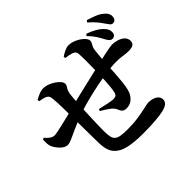

<svg xmlns="http://www.w3.org/2000/svg" viewBox="-185 -1078 1370 1370"><g transform="rotate(-45 500.0 -393.5)"><path d="M828.2 -639.2Q816.6 -661.8 800.3 -687.4Q783.9 -713 754 -743.5L764.9 -756.1Q802.1 -742.7 831.2 -726.2Q860.3 -709.7 879.2 -689.1Q894.3 -673.7 899.6 -660.6Q904.9 -647.6 904.4 -633.6Q904.1 -615.3 894.1 -606.2Q884.1 -597.2 870 -598.2Q856.4 -599.2 847.2 -609.8Q838.1 -620.4 828.2 -639.2ZM909.1 -714.9Q897.5 -733 877.3 -757.5Q857.2 -782.1 825.8 -808.4L835.9 -822.1Q876.8 -809.6 905.8 -797.8Q934.8 -786 955.2 -767.4Q972.8 -753.5 979.8 -737.8Q986.8 -722.2 984.8 -710.4Q984.6 -694.7 976.2 -684.3Q967.9 -673.8 951.6 -674.1Q938.9 -674.3 930.2 -686.2Q921.4 -698.1 909.1 -714.9ZM186.7 -653.5 184.9 -668Q203.8 -678.7 227.1 -688.6Q250.5 -698.5 271.7 -698.5Q294.8 -698.5 318.8 -689.4Q342.8 -680.3 362.8 -666.5Q382.7 -652.7 394.8 -637.6Q406.8 -622.6 406.8 -609.9Q406.8 -599 401.5 -590.9Q396.2 -582.9 390 -571.9Q383.8 -561 379.9 -541Q376.7 -523.4 374.6 -491.7Q372.5 -460 370.5 -421.9Q368.1 -375.9 366.1 -326Q364.1 -276.2 363 -234.1Q361.9 -192 362.2 -167.5Q362.8 -135.4 367.8 -115.4Q372.8 -95.4 386.1 -84.5Q399.4 -73.6 424.5 -69.2Q449.6 -64.8 490.4 -64.8Q552.9 -64.8 603.5 -72.9Q654 -81 687.5 -88.9Q721.1 -96.8 731.8 -96.8Q754.1 -96.8 774.4 -90.1Q794.8 -83.5 808.1 -70.3Q821.4 -57.2 821.4 -36Q821.4 -17.2 806.9 -3.8Q792.5 9.6 761.5 17.5Q729.2 25.7 673.6 30.2Q618.1 34.7 547.4 34.7Q462.8 34.7 403.7 21.8Q344.6 9 312.8 -26Q281 -61 277.5 -127.6Q276.5 -159.8 276 -203.1Q275.5 -246.4 275.1 -296Q274.8 -345.5 274 -397.3Q273.6 -452.7 272.5 -505.3Q271.4 -557.8 267.9 -592.9Q266.2 -614.1 261.4 -622.8Q256.7 -631.5 245.4 -637.7Q232.9 -644.6 217.5 -647.5Q202.1 -650.3 186.7 -653.5ZM536.2 -739.7 534.5 -753.9Q554.8 -767.8 576.4 -778Q597.9 -788.2 616 -788.2Q647.2 -788.2 678.3 -773.3Q709.5 -758.5 729.9 -738.2Q750.4 -717.9 750.4 -700.8Q750.4 -690.9 744.8 -681.7Q739.2 -672.6 733.4 -660.8Q727.6 -649 725.1 -630.3Q721.9 -603.5 718.9 -567.8Q715.8 -532.2 713.8 -491.8Q712.1 -459.4 709.6 -415.4Q707.1 -371.5 702.7 -330.4Q698.4 -289.3 691.2 -263.1Q682 -226.2 656.2 -201Q630.4 -175.9 592.1 -175.9Q573.4 -175.9 562.1 -183.8Q550.7 -191.8 542.7 -212.3Q532.2 -239.1 503.2 -259.5Q474.2 -279.9 443 -298L448.1 -312.7Q485.7 -303.5 520.9 -296.4Q556.2 -289.4 570.6 -289.4Q586.9 -289.4 596.2 -293.9Q605.6 -298.4 611 -320.1Q615.3 -336.2 618.2 -367.3Q621.1 -398.3 622.9 -431.7Q624.6 -465 624.6 -486.1Q625.6 -511.8 626.4 -550.3Q627.1 -588.8 627 -628.3Q626.8 -667.7 624.8 -694.5Q623.8 -718.9 594 -728.5Q580.3 -732.7 566.7 -735Q553 -737.2 536.2 -739.7ZM322.3 -371.6Q260.2 -348.7 219.4 -329.5Q178.6 -310.4 152.9 -299.2Q127.3 -288 110.4 -288Q85.5 -288 59.7 -312.6Q33.9 -337.3 19.2 -368.4Q13.3 -382.2 12.2 -400.9Q11.1 -419.6 11.8 -440.8L25.4 -446.1Q41.5 -426.3 58.4 -414.6Q75.3 -402.8 93.8 -402.8Q103 -402.8 128.6 -408.1Q154.2 -413.4 188.2 -421.2Q222.3 -428.9 257.1 -437.8Q291.9 -446.7 320.4 -454.3Q352.2 -463.1 397.4 -474.3Q442.7 -485.5 492.7 -496.9Q542.6 -508.3 588.7 -519.4Q634.9 -530.5 668.1 -537.8Q724.2 -550.9 759 -558.4Q793.8 -565.9 812.7 -568.9Q831.6 -572 839 -572Q864.6 -572 891 -563.7Q917.4 -555.5 935.1 -538.9Q952.8 -522.2 952.8 -497.1Q952.8 -473 936.9 -463.9Q920.9 -454.8 893 -454.8Q869.2 -454.8 848.1 -458.2Q827 -461.6 798.6 -463.6Q770.2 -465.7 725.3 -462Q681.3 -458 627.7 -449.2Q574 -440.4 518.6 -427.8Q463.2 -415.3 412.1 -401.1Q361.1 -386.9 322.3 -371.6Z"/></g></svg>

Font: Noto Serif JP
Style: Regular
Weight: 200
Designer: Ryoko NISHIZUKA 西塚涼子 (kana & ideographs); Frank Grießhammer (Latin, Greek & Cyrillic); Wenlong ZHANG 张文龙 (bopomofo); San
Foundry: Adobe
Version: Version 2.001;hotconv 1.1.0;makeotfexe 2.6.0